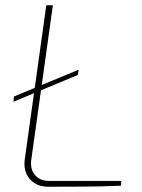

<svg xmlns="http://www.w3.org/2000/svg" viewBox="-20 -710 541 730"><path d="M279 -445 276 -425 31 -323 33 -343ZM181 -690 99 -103Q94 -67 113 -44.5Q132 -22 168 -22H441L440 -4Q370 -1 300.5 -0.5Q231 0 163 0Q133 0 111.5 -13.5Q90 -27 80 -50.5Q70 -74 74 -103L156 -690Z"/></svg>

Font: Exo 2 Thin
Style: Italic
Weight: 250
Italic angle: -8°
Designer: Natanael Gama
Foundry: Natanael Gama
Version: Version 2.010